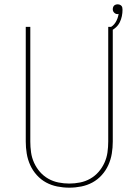

<svg xmlns="http://www.w3.org/2000/svg" viewBox="-20 -859 640 887"><path d="M300 8Q272 8 244.5 2.5Q217 -3 193 -16Q169 -29 150 -50Q131 -71 119.5 -96.5Q108 -122 103.5 -149.5Q99 -177 99 -205V-735H120V-205Q120 -180 123.5 -155Q127 -130 137.5 -107Q148 -84 164.5 -65Q181 -46 203 -33.5Q225 -21 250 -16Q275 -11 300 -11Q325 -11 350 -16Q375 -21 397 -33.5Q419 -46 435.5 -65Q452 -84 462.5 -107Q473 -130 476.5 -155Q480 -180 480 -205V-735H501V-205Q501 -177 496.5 -149.5Q492 -122 480.5 -96.5Q469 -71 450 -50Q431 -29 407 -16Q383 -3 355.5 2.5Q328 8 300 8ZM491 -716 484 -730Q503 -738 514 -756Q525 -774 528 -795Q527 -794 525.5 -794Q524 -794 522 -794Q514 -794 507.5 -800.5Q501 -807 501 -816Q501 -821 502.5 -825.5Q504 -830 507 -833Q510 -836 514.5 -837.5Q519 -839 523 -839Q528 -839 532.5 -837.5Q537 -836 540.5 -832.5Q544 -829 545 -824Q546 -819 546 -814Q546 -799 543 -784.5Q540 -770 533.5 -756.5Q527 -743 515.5 -732.5Q504 -722 491 -716Z"/></svg>

Font: Iosevka Thin Extended
Style: Regular
Weight: 100
Width: 7
Monospace: yes
Designer: Belleve Invis
Foundry: Belleve Invis
Version: Version 32.5.0; ttfautohint (v1.8.4)